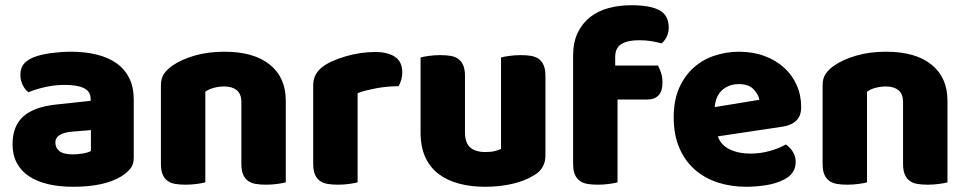

<svg xmlns="http://www.w3.org/2000/svg" viewBox="-20 -699 3700 735"><path d="M260 -108Q277 -108 297.5 -111.5Q318 -115 328 -121V-201L256 -195Q228 -193 210 -183Q192 -173 192 -153Q192 -133 207.5 -120.5Q223 -108 260 -108ZM252 -501Q306 -501 350.5 -490Q395 -479 426.5 -456.5Q458 -434 475 -399.5Q492 -365 492 -318V-94Q492 -68 477.5 -51.5Q463 -35 443 -23Q378 16 260 16Q207 16 164.5 6Q122 -4 91.5 -24Q61 -44 44.5 -75Q28 -106 28 -147Q28 -216 69 -253Q110 -290 196 -299L327 -313V-320Q327 -349 301.5 -361.5Q276 -374 228 -374Q190 -374 154 -366Q118 -358 89 -346Q76 -355 67 -373.5Q58 -392 58 -412Q58 -438 70.5 -453.5Q83 -469 109 -480Q138 -491 177.5 -496Q217 -501 252 -501Z M904 -308Q904 -339 886.5 -353.5Q869 -368 839 -368Q819 -368 799.5 -363Q780 -358 766 -348V-1Q756 2 734.5 5Q713 8 690 8Q668 8 650.5 5Q633 2 621 -7Q609 -16 602.5 -31.5Q596 -47 596 -72V-372Q596 -399 607.5 -416Q619 -433 639 -447Q673 -471 724.5 -486Q776 -501 839 -501Q952 -501 1013 -451.5Q1074 -402 1074 -314V-1Q1064 2 1042.5 5Q1021 8 998 8Q976 8 958.5 5Q941 2 929 -7Q917 -16 910.5 -31.5Q904 -47 904 -72Z M1349 -1Q1339 2 1317.5 5Q1296 8 1273 8Q1251 8 1233.5 5Q1216 2 1204 -7Q1192 -16 1185.5 -31.5Q1179 -47 1179 -72V-372Q1179 -395 1187.5 -411.5Q1196 -428 1212 -441Q1228 -454 1251.5 -464.5Q1275 -475 1302 -483Q1329 -491 1358 -495.5Q1387 -500 1416 -500Q1464 -500 1492 -481.5Q1520 -463 1520 -421Q1520 -407 1516 -393.5Q1512 -380 1506 -369Q1485 -369 1463 -367Q1441 -365 1420 -361Q1399 -357 1380.5 -352.5Q1362 -348 1349 -342Z M1590 -479Q1600 -482 1621.5 -485Q1643 -488 1666 -488Q1688 -488 1705.5 -485Q1723 -482 1735 -473Q1747 -464 1753.5 -448.5Q1760 -433 1760 -408V-193Q1760 -152 1780 -134.5Q1800 -117 1838 -117Q1861 -117 1875.5 -121Q1890 -125 1898 -129V-479Q1908 -482 1929.5 -485Q1951 -488 1974 -488Q1996 -488 2013.5 -485Q2031 -482 2043 -473Q2055 -464 2061.5 -448.5Q2068 -433 2068 -408V-104Q2068 -54 2026 -29Q1991 -7 1942.5 4.5Q1894 16 1837 16Q1783 16 1737.5 4Q1692 -8 1659 -33Q1626 -58 1608 -97.5Q1590 -137 1590 -193Z M2174 -486Q2174 -537 2191.5 -573.5Q2209 -610 2239 -633.5Q2269 -657 2309.5 -668Q2350 -679 2396 -679Q2470 -679 2505 -659.5Q2540 -640 2540 -593Q2540 -573 2531.5 -557Q2523 -541 2513 -533Q2494 -538 2473.5 -541.5Q2453 -545 2426 -545Q2383 -545 2359 -530.5Q2335 -516 2335 -480V-448H2499Q2505 -437 2510.5 -420.5Q2516 -404 2516 -384Q2516 -349 2500.5 -333.5Q2485 -318 2459 -318H2344V-1Q2334 2 2312.5 5Q2291 8 2268 8Q2246 8 2228.5 5Q2211 2 2199 -7Q2187 -16 2180.5 -31.5Q2174 -47 2174 -72Z M2837 16Q2778 16 2727.5 -0.5Q2677 -17 2639.5 -50Q2602 -83 2580.5 -133Q2559 -183 2559 -250Q2559 -316 2580.5 -363.5Q2602 -411 2637 -441.5Q2672 -472 2717 -486.5Q2762 -501 2809 -501Q2862 -501 2905.5 -485Q2949 -469 2980.5 -441Q3012 -413 3029.5 -374Q3047 -335 3047 -289Q3047 -255 3028 -237Q3009 -219 2975 -214L2728 -177Q2739 -144 2773 -127.5Q2807 -111 2851 -111Q2892 -111 2928.5 -121.5Q2965 -132 2988 -146Q3004 -136 3015 -118Q3026 -100 3026 -80Q3026 -35 2984 -13Q2952 4 2912 10Q2872 16 2837 16ZM2809 -377Q2785 -377 2767.5 -369Q2750 -361 2739 -348.5Q2728 -336 2722.5 -320.5Q2717 -305 2716 -289L2887 -317Q2884 -337 2865 -357Q2846 -377 2809 -377Z M3437 -308Q3437 -339 3419.5 -353.5Q3402 -368 3372 -368Q3352 -368 3332.5 -363Q3313 -358 3299 -348V-1Q3289 2 3267.5 5Q3246 8 3223 8Q3201 8 3183.5 5Q3166 2 3154 -7Q3142 -16 3135.5 -31.5Q3129 -47 3129 -72V-372Q3129 -399 3140.5 -416Q3152 -433 3172 -447Q3206 -471 3257.5 -486Q3309 -501 3372 -501Q3485 -501 3546 -451.5Q3607 -402 3607 -314V-1Q3597 2 3575.5 5Q3554 8 3531 8Q3509 8 3491.5 5Q3474 2 3462 -7Q3450 -16 3443.5 -31.5Q3437 -47 3437 -72Z"/></svg>

Font: Baloo Tammudu
Style: Regular
Weight: 400
Designer: Omkar Shende and Ek Type
Foundry: Ek Type
Version: Version 1.443;PS 1.000;hotconv 16.6.51;makeotf.lib2.5.65220;